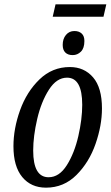

<svg xmlns="http://www.w3.org/2000/svg" viewBox="-20 -855 510 885"><path d="M42 -181Q42 -262 72.5 -347Q103 -432 162 -489Q221 -546 302 -546Q368 -546 409 -498.5Q450 -451 450 -355Q450 -277 420.5 -192Q391 -107 332.5 -48.5Q274 10 192 10Q123 10 82.5 -39Q42 -88 42 -181ZM359 -372Q359 -497 289 -497Q241 -497 205.5 -441.5Q170 -386 151.5 -306.5Q133 -227 133 -161Q133 -38 204 -38Q253 -38 288 -93.5Q323 -149 341 -227.5Q359 -306 359 -372ZM236 -835H470L457 -778H223ZM269 -648Q269 -676 284 -694Q299 -712 323 -712Q344 -712 356.5 -700.5Q369 -689 369 -666Q369 -633 353 -617Q337 -601 315 -601Q293 -601 281 -613Q269 -625 269 -648Z"/></svg>

Font: Noto Serif Cond
Style: Italic
Weight: 400
Width: 3
Italic angle: -12°
Designer: Monotype Design Team
Foundry: Monotype Imaging Inc.
Version: Version 1.001